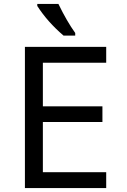

<svg xmlns="http://www.w3.org/2000/svg" viewBox="-20 -951 640 971"><path d="M517.1 0H106V-713.9H517.1V-633.8H196.8V-413.1H498V-334H196.8V-80.1H517.1ZM360.4 -771H301.3Q220.2 -840.3 168.5 -920.9V-931.2H275.4Q317.4 -844.2 360.4 -784.2Z"/></svg>

Font: Noto Mono
Style: Regular
Weight: 400
Designer: Monotype Design Team
Foundry: Monotype Imaging Inc.
Version: Version 1.00